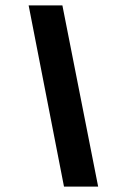

<svg xmlns="http://www.w3.org/2000/svg" viewBox="-20 -694 461 714"><path d="M218 0H345L212 -674H86.5Z"/></svg>

Font: Anybody UltraCondensed Thin SemiBold
Style: Italic
Weight: 600
Italic angle: -10°
Version: Version 1.111